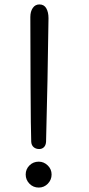

<svg xmlns="http://www.w3.org/2000/svg" viewBox="-20 -836 403 867"><path d="M121 -196Q119 -247 118 -449Q117 -651 117 -759Q117 -784 128 -800Q139 -816 158 -816Q179 -816 189 -798.5Q199 -781 199 -754Q198 -655 194.5 -476Q191 -297 188 -196Q187 -180 178.5 -171.5Q170 -163 157 -163Q142 -163 132 -171.5Q122 -180 121 -196ZM96 -48Q96 -72 113 -89Q130 -106 155 -106Q178 -106 195.5 -89Q213 -72 213 -48Q213 -24 196 -6.5Q179 11 155 11Q130 11 113 -6.5Q96 -24 96 -48Z"/></svg>

Font: Tsukimi Rounded Medium
Style: Regular
Weight: 500
Designer: Takashi Funayama
Foundry: Takashi Funayama
Version: Version 1.032; ttfautohint (v1.8.3)